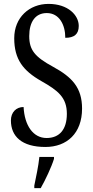

<svg xmlns="http://www.w3.org/2000/svg" viewBox="-20 -744 475 985"><path d="M213 10C323 10 401 -60 401 -187C401 -294 350 -348 253 -401C159 -452 130 -487 130 -559C130 -631 161 -677 220 -677C284 -677 315 -617 315 -550C360 -550 384 -568 384 -611C384 -666 329 -724 229 -724C130 -724 53 -654 53 -548C53 -439 99 -381 192 -328C279 -279 323 -243 323 -160C323 -81 286 -36 219 -36C150 -36 106 -100 101 -195C63 -195 36 -168 36 -126C36 -45 91 10 213 10ZM156 208V221H189C213 179 244 113 257 71V61H182C177 110 165 163 156 208Z"/></svg>

Font: Noto Serif Lao ExtCond
Style: Regular
Weight: 400
Width: 2
Designer: Monotype Design Team
Foundry: Monotype Imaging Inc.
Version: Version 2.004